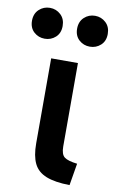

<svg xmlns="http://www.w3.org/2000/svg" viewBox="-139 -807 528 876"><g transform="rotate(10 124.5 -368.5)"><path d="M265 -80Q222 -85 205.5 -97.5Q189 -110 189 -147V-533H65V-178V-139Q65 -81 82 -46Q99 -11 139.5 5Q180 21 248 22ZM91 -687Q91 -720 70 -739.5Q49 -759 20 -759Q-9 -759 -30 -739.5Q-51 -720 -51 -687Q-51 -654 -30 -635Q-9 -616 20 -616Q49 -616 70 -635Q91 -654 91 -687ZM300 -687Q300 -720 279 -739.5Q258 -759 229 -759Q200 -759 179 -739.5Q158 -720 158 -687Q158 -654 179 -635Q200 -616 229 -616Q258 -616 279 -635Q300 -654 300 -687Z"/></g></svg>

Font: Repo DemiBold
Style: Regular
Weight: 600
Designer: Stefan Peev
Foundry: Context Ltd
Version: Version 1.502